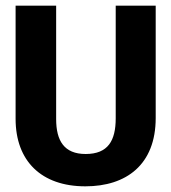

<svg xmlns="http://www.w3.org/2000/svg" viewBox="-20 -643 603 677"><path d="M281 14C425 14 529 -62 529 -227V-623H388V-226C388 -147 361 -100 282 -100C206 -100 178 -147 178 -223V-623H35V-224C35 -75 126 14 281 14Z"/></svg>

Font: Inconsolata SemiExpanded Black
Style: Regular
Weight: 900
Width: 6
Monospace: yes
Designer: Raph Levien, Cyreal, Brenton Simpson
Foundry: Raph Levien, Cyreal, Google
Version: Version 3.100